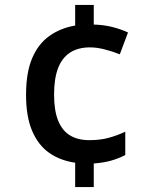

<svg xmlns="http://www.w3.org/2000/svg" viewBox="-20 -744 615 774"><path d="M358 -645Q398 -644 433.5 -635Q469 -626 496 -613L463 -525Q436 -536 403.5 -544.5Q371 -553 343 -553Q295 -553 262.5 -532Q230 -511 214 -469Q198 -427 198 -363Q198 -298 214.5 -257.5Q231 -217 262.5 -198Q294 -179 340 -179Q384 -179 418.5 -188.5Q453 -198 485 -213V-119Q458 -105 428 -96.5Q398 -88 358 -85V10H283V-88Q222 -97 178 -128Q134 -159 109.5 -216.5Q85 -274 85 -362Q85 -451 109.5 -509Q134 -567 179 -599Q224 -631 283 -641V-724H358Z"/></svg>

Font: Noto Sans Oriya Medium
Style: Regular
Weight: 500
Version: Version 2.003